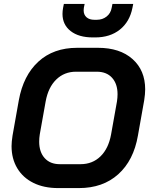

<svg xmlns="http://www.w3.org/2000/svg" viewBox="-20 -952 764 980"><path d="M39 -206Q39 -228 44 -260L76 -440Q99 -567 176 -637.5Q253 -708 374 -708H480Q592 -708 656.5 -650.5Q721 -593 721 -496Q721 -472 716 -440L684 -260Q662 -133 583.5 -62.5Q505 8 383 8H277Q204 8 150.5 -18.5Q97 -45 68 -93.5Q39 -142 39 -206ZM391 -114Q452 -114 493 -154Q534 -194 547 -266L577 -434Q580 -454 580 -471Q580 -524 552 -555Q524 -586 474 -586H368Q308 -586 267 -546Q226 -506 213 -434L183 -266Q180 -247 180 -229Q180 -176 208 -145Q236 -114 285 -114ZM299 -881Q299 -896 302 -912L306 -932H412L408 -912Q407 -907 407 -899Q407 -877 421.5 -864Q436 -851 462 -851H474Q503 -851 524 -867.5Q545 -884 550 -912L554 -932H660L656 -912Q642 -841 592 -801Q542 -761 466 -761H454Q382 -761 340.5 -793.5Q299 -826 299 -881Z"/></svg>

Font: Bai Jamjuree
Style: Bold Italic
Weight: 700
Italic angle: -10°
Designer: Katatrad Aksorn Co.,Ltd.
Foundry: Cadson Demak Co.,Ltd.
Version: Version 1.000; ttfautohint (v1.6)